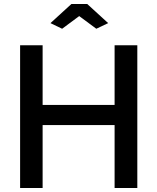

<svg xmlns="http://www.w3.org/2000/svg" viewBox="-20 -935 783 955"><path d="M231 -820 335 -915H414L518 -820L459 -792L374 -855L289 -792ZM663 -710V0H550V-313H192V0H80V-710H192V-413H550V-710Z"/></svg>

Font: Oxford Sans SemiBold
Style: Regular
Weight: 600
Designer: Matt McInerney, Pablo Impallari, Rodrigo Fuenzalida
Foundry: Matt McInerney, Pablo Impallari, Rodrigo Fuenzalida
Version: Version 3.000g; ttfautohint (v1.5) -l 8 -r 28 -G 28 -x 14 -D